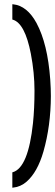

<svg xmlns="http://www.w3.org/2000/svg" viewBox="-20 -649 253 881"><path d="M213.4 -208.5Q212.9 -71.1 179.3 46.4Q152.2 140.8 101.8 184.8Q74.6 208.5 39.5 212H36.6V209.5V143.8V141.8L38.5 141.3Q109.7 120.6 131.4 -84.5Q138.3 -151.2 138.3 -233.2Q138.3 -315.2 121.5 -402.7Q94.4 -542.5 38.5 -558.8L36.6 -559.3V-561.3V-627V-629.4H39.5Q104.2 -623 147.7 -543Q198.6 -448.1 210.5 -284.6Q213.4 -241.6 213.4 -208.5Z"/></svg>

Font: RIT Uroob
Style: 

Weight: 700
Designer: Hussain K H
Foundry: RIT
Version: 2.1.1